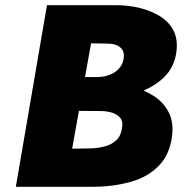

<svg xmlns="http://www.w3.org/2000/svg" viewBox="-20 -720 715 740"><path d="M239 -342H383Q450 -343 510 -362.5Q570 -382 611 -421Q652 -460 660 -521Q666 -568 649 -601.5Q632 -635 598 -656.5Q564 -678 520 -689Q476 -700 428 -700H161L41 0H343Q420 -1 485 -19.5Q550 -38 592 -81Q634 -124 643 -195Q650 -248 630.5 -286.5Q611 -325 573.5 -349.5Q536 -374 489 -386Q442 -398 394 -398H250L230 -293L367 -292Q392 -292 412.5 -285.5Q433 -279 444 -265Q455 -251 450 -225Q446 -196 427.5 -179Q409 -162 383 -155.5Q357 -149 329 -148L258 -147L331 -553L393 -552Q427 -552 444.5 -536.5Q462 -521 456 -491Q452 -470 438 -455Q424 -440 403.5 -432Q383 -424 358 -423H254Z"/></svg>

Font: Jost ExtraBold
Style: Italic
Weight: 800
Italic angle: -5°
Version: Version 3.710